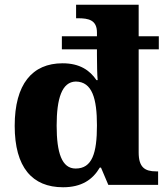

<svg xmlns="http://www.w3.org/2000/svg" viewBox="-20 -780 703 810"><path d="M246 10C324 10 371 -22 401 -73H406L437 0H647V-57H639C591 -57 565 -74 565 -137V-572H650V-627H565V-760H301V-703H309C353 -703 389 -696 389 -643V-627H241V-572H389V-548C389 -511 390 -463 392 -442H387C359 -483 317 -513 244 -513C116 -513 42 -425 42 -249C42 -74 116 10 246 10ZM299 -69C241 -69 219 -135 219 -250C219 -364 241 -435 300 -436C369 -435 389 -364 389 -251C389 -134 369 -69 299 -69Z"/></svg>

Font: Noto Serif Gurmukhi ExtraBold
Style: Regular
Weight: 800
Designer: Vaibhav Singh and the Monotype Design Team
Foundry: Monotype Imaging Inc.
Version: Version 2.004